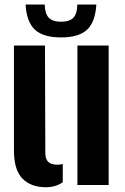

<svg xmlns="http://www.w3.org/2000/svg" viewBox="-20 -796 537 826"><path d="M40 -149V-600H173.5L175 -138Q175 -112 187.2 -99.8Q199.5 -87.5 227.5 -87.5Q239.5 -87.5 250 -90.5V-12Q219.5 9.5 177 9.5Q113.5 9.5 76.8 -27.5Q40 -64.5 40 -149ZM313 0V-600H447.5V0ZM242.5 -635Q166 -635 130.2 -668.2Q94.5 -701.5 90 -776.5H172.5Q173 -738.5 189.2 -720.5Q205.5 -702.5 242.5 -702.5Q279.5 -702.5 296 -720.2Q312.5 -738 312.5 -776.5H394.5Q390 -701.5 354.5 -668.2Q319 -635 242.5 -635Z"/></svg>

Font: Big Shoulders Stencil Text Thin ExtraBold
Style: Regular
Weight: 800
Version: Version 2.001